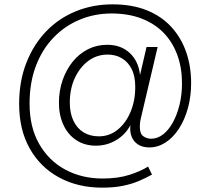

<svg xmlns="http://www.w3.org/2000/svg" viewBox="-20 -676 956 883"><path d="M450 187Q338 187 251.5 140Q165 93 116.5 6.5Q68 -80 68 -198Q68 -302 101 -386.5Q134 -471 192 -531.5Q250 -592 328.5 -624Q407 -656 497 -656Q587 -656 654.5 -629Q722 -602 767.5 -552.5Q813 -503 836 -437Q859 -371 859 -294Q859 -232 844 -178Q829 -124 802.5 -83.5Q776 -43 741 -20.5Q706 2 667 2Q635 2 614 -12Q593 -26 584.5 -50Q576 -74 580 -101Q558 -58 515 -32Q472 -6 421 -6Q370 -6 331.5 -31Q293 -56 272 -101Q251 -146 251 -203Q251 -259 268 -307.5Q285 -356 314.5 -392.5Q344 -429 384.5 -449.5Q425 -470 473 -470Q536 -470 576.5 -432.5Q617 -395 624 -331L654 -460H705L628 -133Q625 -121 624 -111Q623 -101 623 -93Q623 -61 639 -49.5Q655 -38 675 -38Q704 -38 729.5 -57.5Q755 -77 774.5 -112Q794 -147 805.5 -193.5Q817 -240 817 -293Q817 -364 795.5 -423Q774 -482 733 -524.5Q692 -567 631.5 -590.5Q571 -614 493 -614Q415 -614 346.5 -585.5Q278 -557 226 -503Q174 -449 145 -372.5Q116 -296 116 -199Q116 -91 160.5 -13.5Q205 64 281 104.5Q357 145 451 145Q523 145 575.5 128Q628 111 661 90L679 127Q652 142 619.5 156Q587 170 545.5 178.5Q504 187 450 187ZM435 -49Q483 -49 520.5 -79Q558 -109 580 -160.5Q602 -212 602 -276Q602 -326 585.5 -358.5Q569 -391 540.5 -408Q512 -425 475 -425Q426 -425 387 -396.5Q348 -368 324.5 -318Q301 -268 301 -204Q301 -156 317.5 -121Q334 -86 364 -67.5Q394 -49 435 -49Z"/></svg>

Font: Kantumruy Pro Light
Style: Italic
Weight: 300
Italic angle: -13°
Version: Version 1.002